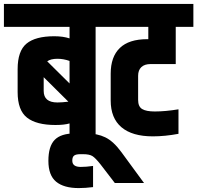

<svg xmlns="http://www.w3.org/2000/svg" viewBox="-60 -691 1007 980"><path d="M163 -297V-227Q163 -168 233 -168Q255 -168 289 -172ZM295 -265V-380Q264 -391 233 -391Q199 -391 181 -378ZM-40 -671H510V-554H428V0H295V-61Q268 -53 223 -53Q126 -53 78 -90.5Q30 -128 30 -221V-338Q30 -431 75.5 -468.5Q121 -506 217 -506Q262 -506 295 -495V-554H-40Z M415 156V264Q375 269 342 269Q266 269 226.5 236.5Q187 204 187 130Q187 56 219 23Q251 -10 322 -10H382Q436 -10 477.5 10Q519 30 560 86L675 243H526L453 148Q427 115 411.5 105.5Q396 96 364 96H350Q328 96 318.5 103Q309 110 309 129Q309 161 352 161Q380 161 415 156Z M645 -304V-181Q645 -147 665.5 -134.5Q686 -122 730 -122Q783 -122 851 -133V-8Q782 5 720 5Q615 5 560 -41.5Q505 -88 505 -178V-315Q505 -401 551.5 -446Q598 -491 691 -491H697V-554H430V-671H927V-554H837V-364H708Q678 -364 661.5 -348.5Q645 -333 645 -304Z"/></svg>

Font: Khand Black
Style: Regular
Weight: 900
Designer: Sanchit Sawaria and Jyotish Sonowal (Devanagari), Satya Rajpurohit (Latin)
Foundry: Indian Type Foundry
Version: Version 2.000;PS 1.0;hotconv 1.0.79;makeotf.lib2.5.61930